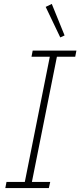

<svg xmlns="http://www.w3.org/2000/svg" viewBox="-20 -955 408 975"><path d="M7 0 13 -31H106L233 -667H140L146 -698H368L362 -667H269L142 -31H235L228 0ZM212 -920 243 -935 308 -775 286 -765Z"/></svg>

Font: IBM Plex Sans Condensed ExtraLight
Style: Italic
Weight: 200
Width: 3
Italic angle: -11°
Designer: Mike Abbink, Paul van der Laan, Pieter van Rosmalen
Foundry: Bold Monday
Version: Version 1.3